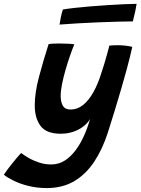

<svg xmlns="http://www.w3.org/2000/svg" viewBox="-143 -716 732 1000"><path d="M101 263.5Q51.5 263.5 7.8 253Q-36 242.5 -69.5 226.2Q-103 210 -123 194Q-116.5 183.5 -104.8 167.8Q-93 152 -79.2 135Q-65.5 118 -53 103.2Q-40.5 88.5 -32.5 81Q-19.5 91.5 4.2 105.5Q28 119.5 59 130Q90 140.5 123.5 140.5Q163 140.5 194.8 120Q226.5 99.5 251.8 65.2Q277 31 295.5 -11Q314 -53 326 -96Q314 -75.5 291.8 -58Q269.5 -40.5 239.2 -30Q209 -19.5 172.5 -19.5Q99 -19.5 68.5 -59.8Q38 -100 38 -167.5Q38 -233 60 -315.5Q82 -398 110 -486Q118.5 -488 134.2 -488.8Q150 -489.5 167.5 -489.5Q191.5 -489.5 214 -488.2Q236.5 -487 244 -485Q233 -458.5 220.8 -423.2Q208.5 -388 197.8 -350.2Q187 -312.5 180 -277.5Q173 -242.5 173 -216.5Q173 -185 184.5 -165.2Q196 -145.5 224.5 -145.5Q260 -145.5 289.8 -169.2Q319.5 -193 344 -237Q368.5 -281 386.5 -341Q393.5 -361 400.2 -383.5Q407 -406 412.5 -426Q418 -446 421.8 -460.2Q425.5 -474.5 426.5 -478.5Q437 -479.5 447.8 -480Q458.5 -480.5 469 -480.5Q510 -480.5 546 -472Q535 -421.5 516.5 -353Q504 -306.5 488 -252.2Q472 -198 454.8 -141Q437.5 -84 419.5 -28Q392 58.5 349 124.2Q306 190 244.8 226.8Q183.5 263.5 101 263.5ZM549 -604.5Q519 -604.5 472.2 -603.2Q425.5 -602 371.2 -599.8Q317 -597.5 263.5 -594.5Q210 -591.5 167 -588Q170 -608 174.2 -628Q178.5 -648 184.5 -666.5Q207 -670.5 244.8 -674.8Q282.5 -679 328.2 -682.8Q374 -686.5 420.2 -689.5Q466.5 -692.5 505.5 -694.2Q544.5 -696 568.5 -696Q567.5 -686 562 -659.8Q556.5 -633.5 549 -604.5Z"/></svg>

Font: Grandstander Thin SemiBold
Style: Italic
Weight: 600
Italic angle: -15°
Version: Version 1.200